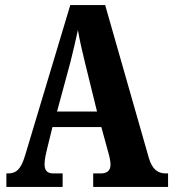

<svg xmlns="http://www.w3.org/2000/svg" viewBox="-20 -734 680 754"><path d="M5 0H226V-53H189C163 -53 155 -67 155 -90C155 -109 162 -138 166 -154L186 -235H378L404 -140C408 -127 414 -104 414 -87C414 -62 397 -53 377 -53H346V0H640V-53H631C600 -53 578 -69 565 -112L393 -714H256L79 -125C62 -66 41 -53 12 -53H5ZM204 -296 257 -492C267 -532 277 -575 286 -616C293 -574 303 -532 314 -487L361 -296Z"/></svg>

Font: Noto Serif Georgian ExtraCondensed ExtraBold
Style: Regular
Weight: 800
Width: 2
Designer: Monotype Design Team, Akaki Razmadze
Foundry: Google LLC
Version: Version 2.003